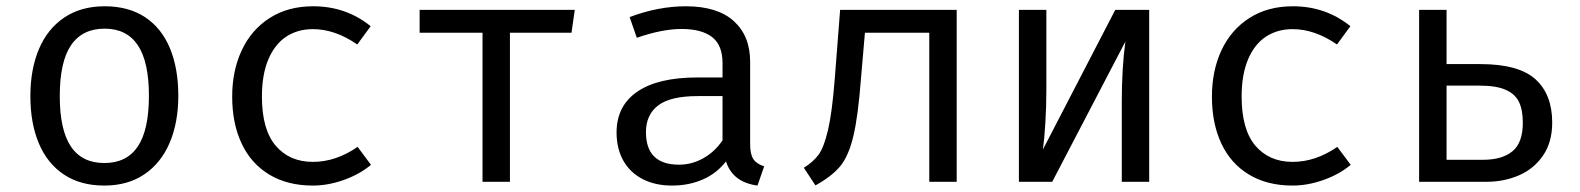

<svg xmlns="http://www.w3.org/2000/svg" viewBox="-20 -571 4963 603"><path d="M540 -270.3Q540 -186.7 513.1 -123.1Q486.2 -59.5 433.8 -23.8Q381.5 11.8 307.7 11.8Q232.8 11.8 180.8 -22.8Q128.7 -57.4 102.1 -120.5Q75.4 -183.6 75.4 -269.2Q75.4 -353.3 102.3 -416.9Q129.2 -480.5 181.8 -515.9Q234.4 -551.3 308.7 -551.3Q383.6 -551.3 435.4 -517.2Q487.2 -483.1 513.6 -419.7Q540 -356.4 540 -270.3ZM167.7 -269.2Q167.7 -163.1 202.6 -111Q237.4 -59 307.7 -59Q377.9 -59 412.8 -111Q447.7 -163.1 447.7 -270.3Q447.7 -376.9 412.8 -429Q377.9 -481 308.7 -481Q238.5 -481 203.1 -429Q167.7 -376.9 167.7 -269.2Z M1103.1 -109.7 1145.1 -53.3Q1109.7 -23.6 1060 -5.9Q1010.3 11.8 962.6 11.8Q883.1 11.8 825.9 -22.6Q768.7 -56.9 739 -120Q709.2 -183.1 709.2 -267.7Q709.2 -349.2 739.5 -413.6Q769.7 -477.9 827.2 -514.6Q884.6 -551.3 963.6 -551.3Q1066.7 -551.3 1144.1 -488.7L1102.1 -431.3Q1032.3 -479.5 962.6 -479.5Q914.9 -479.5 879 -455.9Q843.1 -432.3 822.8 -384.6Q802.6 -336.9 802.6 -267.7Q802.6 -164.1 845.9 -113.3Q889.2 -62.6 962.6 -62.6Q1034.9 -62.6 1103.1 -109.7Z M1297.9 -540H1785.1L1774.9 -468.2H1581.5V0H1495.4V-468.2H1297.9Z M2335.9 -117.9Q2335.9 -86.2 2346.2 -71Q2356.4 -55.9 2380 -48.7L2359 11.8Q2281 1.5 2260 -64.1Q2231.3 -26.7 2187.4 -7.4Q2143.6 11.8 2090.8 11.8Q2037.4 11.8 1997.9 -8.7Q1958.5 -29.2 1937.4 -66.9Q1916.4 -104.6 1916.4 -154.9Q1916.4 -238.5 1981.5 -283.1Q2046.7 -327.7 2169.7 -327.7H2249.2V-372.8Q2249.2 -429.2 2216.4 -454.6Q2183.6 -480 2120.5 -480Q2059.5 -480 1980 -452.3L1957.4 -517.4Q2047.7 -551.3 2133.8 -551.3Q2232.8 -551.3 2284.4 -504.9Q2335.9 -458.5 2335.9 -376.9ZM2249.2 -130.3V-269.2H2171.3Q2085.6 -269.2 2047.2 -240Q2008.7 -210.8 2008.7 -155.9Q2008.7 -53.8 2112.8 -53.8Q2152.8 -53.8 2189 -74.1Q2225.1 -94.4 2249.2 -130.3Z M2984.6 -540V0H2898.5V-468.2H2696.4L2684.1 -325.6Q2674.9 -205.1 2660 -143.1Q2645.1 -81 2619 -49.2Q2592.8 -17.4 2541 11.3L2504.6 -44.1Q2534.4 -62.6 2551 -85.4Q2567.7 -108.2 2580.5 -162.8Q2593.3 -217.4 2601.5 -321.5L2618.5 -540Z M3589.2 -540V0H3503.1V-252.8Q3503.1 -356.4 3514.4 -440.5L3284.6 0H3180V-540H3266.2V-287.7Q3266.2 -236.4 3263.1 -185.1Q3260 -133.8 3255.4 -101.5L3482.6 -540Z M4180 -109.7 4222.1 -53.3Q4186.7 -23.6 4136.9 -5.9Q4087.2 11.8 4039.5 11.8Q3960 11.8 3902.8 -22.6Q3845.6 -56.9 3815.9 -120Q3786.2 -183.1 3786.2 -267.7Q3786.2 -349.2 3816.4 -413.6Q3846.7 -477.9 3904.1 -514.6Q3961.5 -551.3 4040.5 -551.3Q4143.6 -551.3 4221 -488.7L4179 -431.3Q4109.2 -479.5 4039.5 -479.5Q3991.8 -479.5 3955.9 -455.9Q3920 -432.3 3899.7 -384.6Q3879.5 -336.9 3879.5 -267.7Q3879.5 -164.1 3922.8 -113.3Q3966.2 -62.6 4039.5 -62.6Q4111.8 -62.6 4180 -109.7Z M4523.1 -540V-369.7H4629.2Q4749.7 -369.7 4802.3 -322.1Q4854.9 -274.4 4854.9 -186.2Q4854.9 -124.6 4826.2 -82.6Q4797.4 -40.5 4750.3 -20.3Q4703.1 0 4648.2 0H4436.9V-540ZM4523.1 -302.1V-69.2H4638.5Q4697.4 -69.2 4730 -95.9Q4762.6 -122.6 4762.6 -185.6Q4762.6 -226.2 4750.3 -251.3Q4737.9 -276.4 4708.2 -289.2Q4678.5 -302.1 4627.7 -302.1Z"/></svg>

Font: Fira Code Fixed
Style: Regular
Weight: 400
Monospace: yes
Designer: Carrois Corporate, Edenspiekermann AG, Nikita Prokopov
Foundry: Carrois Corporate, Edenspiekermann AG, Nikita Prokopov
Version: Version 5.002